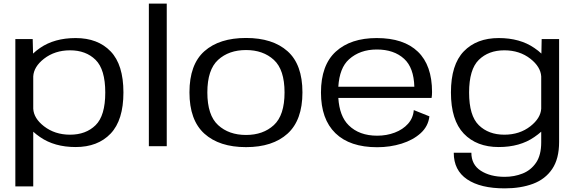

<svg xmlns="http://www.w3.org/2000/svg" viewBox="-20 -805 3181 1057"><path d="M64.5 221V-590H160L162 -510Q178 -525.5 200.5 -541Q279.5 -595.5 396.5 -595.5Q518.5 -595.5 589 -522.2Q659.5 -449 659.5 -296Q659.5 -143.5 589 -69.5Q518.5 4.5 396.5 4.5Q279.5 4.5 200.5 -50.5Q178.5 -65.5 163 -80V221ZM163 -206.5Q166 -153.5 222 -110Q282 -63.5 365.5 -63.5Q453 -63.5 506.2 -115.8Q559.5 -168 559.5 -295.5Q559.5 -423 506.2 -475.5Q453 -528 365.5 -528Q282 -528 222 -481.5Q166 -437.5 163 -384.5Z M799.5 0V-785H898V0Z M1334.5 5Q1187.5 5 1105.2 -69.2Q1023 -143.5 1023 -296.5Q1023 -450 1105.2 -523Q1187.5 -596 1334.5 -596Q1481 -596 1563 -523Q1645 -450 1645 -296.5Q1645 -143.5 1563 -69.2Q1481 5 1334.5 5ZM1334.5 -62Q1428.5 -62 1487.5 -116.2Q1546.5 -170.5 1546.5 -296Q1546.5 -421.5 1487.5 -475.5Q1428.5 -529.5 1334.5 -529.5Q1240 -529.5 1180.8 -475.5Q1121.5 -421.5 1121.5 -296Q1121.5 -170.5 1180.8 -116.2Q1240 -62 1334.5 -62Z M2056.5 5.5Q1906 5.5 1826.5 -71.8Q1747 -149 1747 -295.5Q1747 -446.5 1828.8 -521Q1910.5 -595.5 2054 -595.5Q2202.5 -595.5 2280.5 -520.5Q2358.5 -445.5 2358.5 -298.5Q2358.5 -280 2356 -266H1842.5Q1849 -165 1899.5 -115.5Q1957.5 -58 2056.5 -58Q2108.5 -58 2153.2 -75Q2198 -92 2226.2 -123.5Q2254.5 -155 2258 -199L2344 -164.5Q2337.5 -109.5 2295.8 -71.8Q2254 -34 2190.8 -14.2Q2127.5 5.5 2056.5 5.5ZM1842.5 -327.5H2261Q2258 -432.5 2205 -481Q2149 -532.5 2054.5 -532.5Q1961.5 -532.5 1901.5 -478.5Q1849 -431.5 1842.5 -327.5Z M2758.5 232Q2625 232 2551.5 182.2Q2478 132.5 2478 36H2575Q2575 101.5 2627 135Q2679 168.5 2758.5 168.5Q2811.5 168.5 2857.2 150.2Q2903 132 2931.2 90.5Q2959.5 49 2959.5 -21.5V-80Q2943.5 -65.5 2921.5 -50.5Q2842.5 4.5 2725.5 4.5Q2604 4.5 2533.2 -69.5Q2462.5 -143.5 2462.5 -296Q2462.5 -449 2533.2 -522.2Q2604 -595.5 2725.5 -595.5Q2842.5 -595.5 2921.5 -541Q2944.5 -525.5 2960.5 -510L2962 -590H3058V-23.5Q3058 69 3020 125.2Q2982 181.5 2914.5 206.8Q2847 232 2758.5 232ZM2959.5 -384.5Q2956 -437.5 2900 -481.5Q2840.5 -528 2756.5 -528Q2669.5 -528 2616 -475.5Q2562.5 -423 2562.5 -295.5Q2562.5 -168 2616 -115.8Q2669.5 -63.5 2756.5 -63.5Q2840.5 -63.5 2900 -110Q2956 -154 2959.5 -206.5Z"/></svg>

Font: Anybody ExtraExpanded
Style: Regular
Weight: 400
Width: 8
Designer: Tyler Finck
Foundry: Etcetera Type Company
Version: Version 1.010; ttfautohint (v1.8.3) -l 8 -r 50 -G 200 -x 14 